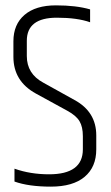

<svg xmlns="http://www.w3.org/2000/svg" viewBox="-20 -691 414 716"><path d="M30 -537Q30 -600 71.5 -635.5Q113 -671 188.5 -671Q264 -671 316 -656V-608Q268 -625 192 -625Q80 -625 80 -539V-482Q80 -416 141 -383L258 -318Q339 -274 339 -186V-134Q339 -68 295.5 -31.5Q252 5 169.5 5Q87 5 34 -14V-62Q93 -41 163 -41Q289 -41 289 -134V-183Q289 -218 276.5 -239Q264 -260 231 -278L114 -342Q30 -388 30 -479Z"/></svg>

Font: Khand Light
Style: Regular
Weight: 300
Designer: Devanagari: Sanchit Sawaria, Jyotish Sonowal; Latin: Satya Rajpurohit
Foundry: Indian Type Foundry
Version: Version 1.101;PS 1.0;hotconv 1.0.78;makeotf.lib2.5.61930; tt